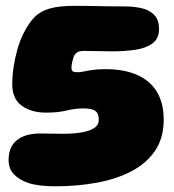

<svg xmlns="http://www.w3.org/2000/svg" viewBox="-20 -623 598 658"><path d="M168.5 15.5Q142.5 15.5 119 12.8Q95.5 10 77 4Q47.5 -6 28.5 -24.8Q9.5 -43.5 9.5 -75Q9.5 -120 38 -142.8Q66.5 -165.5 117.5 -165.5Q131.5 -165.5 156 -165Q180.5 -164.5 197 -164.5Q218.5 -164.5 240 -166.5Q261.5 -168.5 279.2 -173.8Q297 -179 307.8 -188.2Q318.5 -197.5 318.5 -212Q318.5 -234.5 306.5 -243Q294.5 -251.5 266.5 -251.5Q238 -251.5 208.2 -244.2Q178.5 -237 138 -237Q87.5 -237 54.8 -260.5Q22 -284 22 -334.5Q22 -364 26.8 -394.8Q31.5 -425.5 40 -455Q48.5 -484.5 60.5 -508.5Q78.5 -544.5 99 -565Q119.5 -585.5 151.8 -594.2Q184 -603 235.5 -603Q263.5 -603 290.5 -602.5Q317.5 -602 346.8 -601.5Q376 -601 408.5 -601Q436 -601 462.8 -595.5Q489.5 -590 507.2 -573.2Q525 -556.5 525 -523Q525 -490.5 502.2 -474Q479.5 -457.5 442.5 -452.2Q405.5 -447 363.5 -447Q345.5 -447 316.8 -447.8Q288 -448.5 269.5 -448.5Q251 -448.5 243.5 -443Q236 -437.5 232.5 -428.5Q231 -423.5 229.2 -417.2Q227.5 -411 226.2 -404.2Q225 -397.5 225 -391Q225 -383.5 227.2 -380.5Q229.5 -377.5 234.5 -376.5Q239.5 -375.5 246.5 -375.5Q255.5 -375.5 268 -378.2Q280.5 -381 298.8 -383.5Q317 -386 341.5 -386Q404 -386 448.8 -366.8Q493.5 -347.5 517.2 -309Q541 -270.5 541 -212.5Q541 -150.5 511.8 -107Q482.5 -63.5 431.2 -36.5Q380 -9.5 312.5 3Q245 15.5 168.5 15.5Z"/></svg>

Font: Gluten ExtraBold
Style: Regular
Weight: 800
Designer: Tyler Finck
Foundry: Etcetera Type Company
Version: Version 1.300